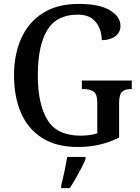

<svg xmlns="http://www.w3.org/2000/svg" viewBox="-20 -744 719 985"><path d="M379 10Q269 10 196.5 -36Q124 -82 88 -164.5Q52 -247 52 -358Q52 -466 89.5 -548.5Q127 -631 201 -677.5Q275 -724 384 -724Q489 -724 543.5 -691.5Q598 -659 598 -611Q598 -578 571.5 -558Q545 -538 502 -538Q502 -571 489.5 -601Q477 -631 450.5 -650Q424 -669 380 -669Q270 -669 222 -589Q174 -509 174 -358Q174 -209 223.5 -128.5Q273 -48 393 -48Q416 -48 438.5 -51Q461 -54 479 -60V-218Q479 -262 459.5 -274.5Q440 -287 408 -287H400V-331H656V-287H650Q623 -287 607 -274Q591 -261 591 -214V-38Q542 -14 490.5 -2Q439 10 379 10ZM294 208Q302 176 310.5 136Q319 96 325 61H419V71Q411 92 397 119Q383 146 367.5 173Q352 200 338 221H294Z"/></svg>

Font: Noto Serif Khmer SemiCondensed Medium
Style: Regular
Weight: 500
Width: 4
Designer: Danh Hong and the Monotype Design Team
Foundry: Monotype Imaging Inc.
Version: Version 2.004; ttfautohint (v1.8.4.7-5d5b)